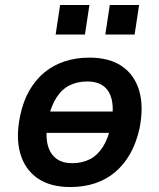

<svg xmlns="http://www.w3.org/2000/svg" viewBox="-20 -743 642 773"><path d="M263 10Q182 10 131 -25.5Q80 -61 61.5 -125.5Q43 -190 61 -276Q73 -335 98.5 -379Q124 -423 159.5 -452Q195 -481 240.5 -496Q286 -511 340 -511Q421 -511 471.5 -476Q522 -441 540.5 -377.5Q559 -314 542 -227Q529 -168 504 -124Q479 -80 443.5 -50Q408 -20 362.5 -5Q317 10 263 10ZM270 -86Q311 -86 342 -102Q373 -118 394.5 -152Q416 -186 427 -239Q444 -325 419.5 -370Q395 -415 331 -415Q292 -415 260.5 -399.5Q229 -384 207.5 -350.5Q186 -317 174 -265Q157 -177 183 -131.5Q209 -86 270 -86ZM132 -208 146 -294H470L456 -208ZM404 -604 422 -723H540L522 -604ZM204 -604 222 -723H340L322 -604Z"/></svg>

Font: Nunito Sans 7pt SemiCondensed
Style: Bold Italic
Weight: 700
Width: 4
Italic angle: -9°
Designer: Vernon Adams
Foundry: Vernon Adams
Version: Version 3.101;gftools[0.9.27]